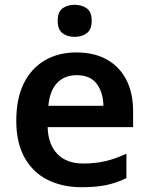

<svg xmlns="http://www.w3.org/2000/svg" viewBox="-20 -772 622 802"><path d="M299 -553Q373 -553 426 -523.5Q479 -494 507.5 -439Q536 -384 536 -307V-241H179Q181 -169 219.5 -129Q258 -89 327 -89Q379 -89 421 -99Q463 -109 508 -130V-28Q467 -8 424 1Q381 10 321 10Q241 10 179.5 -20.5Q118 -51 83 -113Q48 -175 48 -267Q48 -361 79.5 -424Q111 -487 167.5 -520Q224 -553 299 -553ZM300 -458Q250 -458 219 -426Q188 -394 182 -330H412Q411 -386 384 -422Q357 -458 300 -458ZM292 -752Q321 -752 342 -737.5Q363 -723 363 -685Q363 -648 342 -633Q321 -618 292 -618Q262 -618 241.5 -633Q221 -648 221 -685Q221 -723 241.5 -737.5Q262 -752 292 -752Z"/></svg>

Font: Noto Sans Adlam Unjoined SemiBold
Style: Regular
Weight: 600
Version: Version 3.001